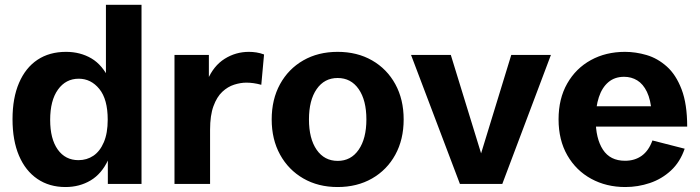

<svg xmlns="http://www.w3.org/2000/svg" viewBox="-20 -752 2864 785"><path d="M247.6 12.7Q181.6 12.7 132.8 -20.5Q84 -53.7 57.6 -115.7Q31.2 -177.7 31.2 -264.6Q31.2 -351.6 57.9 -413.3Q84.5 -475.1 133.3 -507.6Q182.1 -540 250 -540Q308.1 -540 353.8 -513.2Q399.4 -486.3 428.2 -424.8L413.1 -423.8V-732.4H558.6V0H420.9V-106L422.4 -98.6Q396 -41.5 350.6 -14.4Q305.2 12.7 247.6 12.7ZM300.8 -97.2Q335 -97.2 361.8 -115.2Q388.7 -133.3 404.5 -170.4Q420.4 -207.5 420.4 -262.7Q420.4 -346.2 386.2 -388.2Q352.1 -430.2 301.8 -430.2Q249 -430.2 217 -385.7Q185.1 -341.3 185.1 -261.7Q185.1 -184.1 216.1 -140.6Q247.1 -97.2 300.8 -97.2Z M693.4 0V-527.3H834V-408.7L828.1 -424.3Q853 -482.9 898.4 -511.5Q943.8 -540 997.6 -540Q1012.7 -540 1028.3 -537.6Q1043.9 -535.2 1059.6 -529.3L1048.3 -405.3Q1016.6 -414.1 987.3 -414.1Q963.4 -414.1 937.3 -405.8Q911.1 -397.5 888.9 -376.7Q866.7 -356 852.8 -318.1Q838.9 -280.3 838.9 -221.7V0Z M1360.4 12.7Q1280.8 12.7 1220 -22.5Q1159.2 -57.6 1125 -119.9Q1090.8 -182.1 1090.8 -263.7Q1090.8 -345.7 1125 -408Q1159.2 -470.2 1220 -505.1Q1280.8 -540 1360.4 -540Q1440.4 -540 1501.2 -505.1Q1562 -470.2 1596.2 -408Q1630.4 -345.7 1630.4 -263.7Q1630.4 -181.6 1596.2 -119.4Q1562 -57.1 1501 -22.2Q1439.9 12.7 1360.4 12.7ZM1360.8 -94.2Q1415 -94.2 1446.5 -139.9Q1478 -185.5 1478 -263.7Q1478 -342.3 1446.5 -387.7Q1415 -433.1 1360.4 -433.1Q1306.2 -433.1 1274.7 -387.7Q1243.2 -342.3 1243.2 -263.7Q1243.2 -185.1 1274.7 -139.6Q1306.2 -94.2 1360.8 -94.2Z M1860.4 0 1660.6 -527.3H1823.2L1953.6 -103.5H1940.4L2070.3 -527.3H2232.4L2033.7 0Z M2536.6 12.7Q2459 12.7 2397.2 -21Q2335.4 -54.7 2299.6 -116.9Q2263.7 -179.2 2263.7 -264.2Q2263.7 -348.6 2299.1 -410.6Q2334.5 -472.7 2395.8 -506.3Q2457 -540 2535.6 -540Q2579.1 -540 2623.8 -526.9Q2668.5 -513.7 2706.1 -480.2Q2743.7 -446.8 2766.6 -387Q2789.6 -327.1 2789.6 -234.4H2356.9V-317.4H2659.7L2644.5 -291.5Q2640.6 -344.2 2625 -376.5Q2609.4 -408.7 2585.4 -423.3Q2561.5 -438 2531.7 -438Q2493.2 -438 2467.3 -416Q2441.4 -394 2428.5 -354.7Q2415.5 -315.4 2415.5 -263.7Q2415.5 -185.5 2445.1 -140.1Q2474.6 -94.7 2535.6 -94.7Q2575.2 -94.7 2603.8 -115.2Q2632.3 -135.7 2647.5 -177.7L2779.3 -144Q2760.7 -89.4 2723.1 -54.7Q2685.5 -20 2637 -3.7Q2588.4 12.7 2536.6 12.7Z"/></svg>

Font: Schibsted Grotesk
Style: Bold
Weight: 700
Designer: Bakken & Baeck AS, Henrik Kongsvoll
Foundry: Schibsted ASA
Version: Version 1.100;gftools[0.9.25]